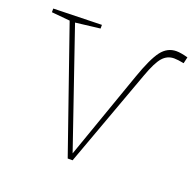

<svg xmlns="http://www.w3.org/2000/svg" viewBox="-105 -631 747 737"><g transform="rotate(20 269.0 -263.0)"><path d="M543 -520 537 -494Q512 -499 497 -499Q469 -499 450 -477.5Q431 -456 410 -398L264 2H244L70 -498L-5 -505V-520L192 -525V-510L92 -498L255 -23L381 -381Q410 -464 434.5 -496Q459 -528 496 -528Q514 -528 543 -520Z"/></g></svg>

Font: Bitter Pro Thin
Style: Regular
Weight: 250
Designer: Sol Matas, and Bitter project Authors
Foundry: Sol Matas
Version: Version 1.010